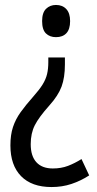

<svg xmlns="http://www.w3.org/2000/svg" viewBox="-20 -613 393 775"><path d="M242 -353Q242 -300 228.5 -263.5Q215 -227 179 -187Q137 -140 120.5 -107.5Q104 -75 104 -31Q104 17 127 42Q150 67 193 67Q227 67 254.5 56.5Q282 46 309 29L340 95Q306 117 268.5 129.5Q231 142 188 142Q108 142 65 98Q22 54 22 -26Q22 -69 32.5 -100.5Q43 -132 63.5 -160.5Q84 -189 115 -224Q139 -251 152 -272Q165 -293 170 -314Q175 -335 175 -362V-381H242ZM263 -528Q263 -495 248 -479Q233 -463 206 -463Q181 -463 165.5 -478Q150 -493 150 -528Q150 -562 166 -577.5Q182 -593 206 -593Q232 -593 247.5 -576.5Q263 -560 263 -528Z"/></svg>

Font: Noto Sans Tamil UI Condensed
Style: Regular
Weight: 400
Width: 3
Designer: Jelle Bosma - Monotype Design Team
Foundry: Monotype Imaging Inc.
Version: Version 2.004; ttfautohint (v1.8.4.7-5d5b)